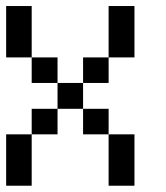

<svg xmlns="http://www.w3.org/2000/svg" viewBox="-20 -546 540 624"><path d="M0 -359.4V-526.4H83V-359.4H167V-276.4H250V-359.4H333V-526.4H417V-359.4H333V-276.4H250V-192.4H333V-109.4H417V57.6H333V-109.4H250V-192.4H167V-276.4H83V-359.4ZM0 57.6V-109.4H83V-192.4H167V-109.4H83V57.6Z"/></svg>

Font: KH Dot Kodenmachou 12
Style: Regular
Weight: 400
Designer: Original version for X68000 by Keitarou Hiraki (http://hp.vector.co.jp/authors/VA000874/) / TrueType conversion by Homem
Version: Version 1.00.20150527